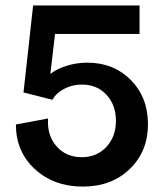

<svg xmlns="http://www.w3.org/2000/svg" viewBox="-20 -670 594 702"><path d="M283.2 12.2Q176.8 12.2 107.4 -51.8Q38.1 -115.7 38.1 -214.8L155.8 -236.8Q151.4 -175.3 186.5 -135.3Q221.7 -95.2 278.8 -95.2Q333.5 -95.2 368.7 -132.6Q403.8 -169.9 403.8 -228Q403.8 -286.6 369.1 -323.7Q334.5 -360.8 279.8 -360.8Q244.6 -360.8 215.1 -345.5Q185.5 -330.1 171.9 -305.2L65.9 -332L101.1 -649.9H490.2V-545.9H181.2L164.1 -399.9Q188.5 -418.5 224.6 -429.7Q260.7 -440.9 298.8 -440.9Q395.5 -440.9 458.3 -377.4Q521 -314 521 -215.8Q521 -116.2 454.3 -52Q387.7 12.2 283.2 12.2Z"/></svg>

Font: Apfel Grotezk Mittel
Style: Regular
Weight: 500
Designer: Luigi Gorlero
Foundry: © 2023, Luigi Gorlero & Collletttivo
Version: Version 2.000;Glyphs 3.2 (3217)